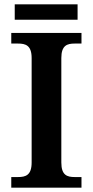

<svg xmlns="http://www.w3.org/2000/svg" viewBox="-20 -866 428 886"><path d="M48 -775H338V-846H48ZM32 0H356V-49H325C290 -49 263 -57 263 -116V-598C263 -657 290 -665 325 -665H356V-714H32V-665H63C98 -665 126 -657 126 -598V-116C126 -57 98 -49 63 -49H32Z"/></svg>

Font: Noto Serif SemiBold
Style: Regular
Weight: 600
Designer: Monotype Design Team
Foundry: Monotype Imaging Inc.
Version: Version 2.013